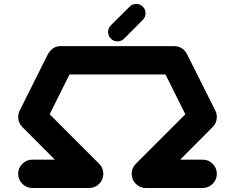

<svg xmlns="http://www.w3.org/2000/svg" viewBox="-20 -939 1174 959"><path d="M992.2 -141.6Q1021.5 -141.6 1042.2 -120.8Q1063 -100.1 1063 -70.8Q1063 -41.5 1042.2 -20.8Q1021.5 0 992.2 0H708.5Q679.2 0 658.4 -20.8Q637.7 -41.5 637.7 -70.8Q637.7 -100.1 658.7 -121.1L905.8 -368.2L806.6 -566.9H327.1L228 -368.2L475.1 -121.1Q496.1 -100.1 496.1 -70.8Q496.1 -41.5 475.3 -20.8Q454.6 0 425.3 0H141.6Q112.3 0 91.6 -20.8Q70.8 -41.5 70.8 -70.8Q70.8 -100.1 91.6 -120.8Q112.3 -141.6 141.6 -141.6H253.9L91.8 -304.2Q70.8 -325.2 70.8 -354.5Q70.8 -371.6 78.1 -386.2L219.2 -668.5Q219.7 -668.5 219.7 -668.9V-669.4H220.2Q241.7 -708.5 283.2 -708.5H850.1Q892.1 -708.5 913.6 -669.4L914.1 -668.9V-668.5L1055.7 -386.2Q1063 -371.6 1063 -354.5Q1063 -325.2 1042 -304.2L879.9 -141.6ZM566.9 -732.4Q547.4 -732.4 533.7 -746.1Q520 -759.8 520 -779.3Q520 -798.8 533.7 -812.5L627.4 -905.8Q641.1 -919.4 660.2 -919.4Q679.7 -919.4 693.4 -905.8Q707 -892.1 707 -873Q707 -853.5 693.4 -839.8L600.1 -746.1Q586.4 -732.4 566.9 -732.4Z"/></svg>

Font: Robtronika
Style: Regular
Weight: 400
Designer: GGBot
Version: 1.00